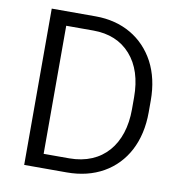

<svg xmlns="http://www.w3.org/2000/svg" viewBox="-80 -786 816 860"><g transform="rotate(10 328.0 -355.5)"><path d="M279.8 0C343.3 0 398.4 -13.7 445.8 -40.5C540 -94.2 594.7 -195.3 594.7 -328.6V-382.3C594.7 -449.2 581.5 -506.8 555.7 -556.2C503.4 -654.3 407.7 -710.9 286.6 -710.9H86.4V0ZM286.6 -646.5C358.4 -646.5 415 -623 456.5 -576.2C498 -529.3 518.6 -464.8 518.6 -383.3V-328.6C518.6 -170.4 432.6 -64 279.8 -64H163.6V-646.5Z"/></g></svg>

Font: Vazirmatn Light
Style: Regular
Weight: 300
Designer: Saber Rastikerdar
Foundry: Saber Rastikerdar
Version: Version 33.003